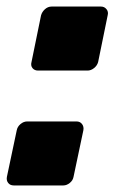

<svg xmlns="http://www.w3.org/2000/svg" viewBox="-26 -565 352 585"><path d="M90 -350Q79 -350 73 -357.5Q67 -365 70 -376L99 -518Q102 -529 111 -537Q120 -545 131 -545H282Q292 -545 298.5 -537Q305 -529 302 -518L273 -376Q270 -365 260.5 -357.5Q251 -350 241 -350ZM16 0Q5 0 -1 -7.5Q-7 -15 -5 -26L25 -168Q27 -179 36.5 -187Q46 -195 57 -195H207Q218 -195 224 -187Q230 -179 228 -168L198 -26Q196 -15 186.5 -7.5Q177 0 167 0Z"/></svg>

Font: Rubik Light ExtraBold
Style: Italic
Weight: 800
Italic angle: -12°
Version: Version 2.104